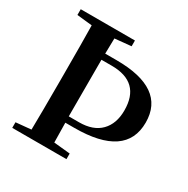

<svg xmlns="http://www.w3.org/2000/svg" viewBox="-167 -891 1019 1040"><g transform="rotate(30 342.5 -371.0)"><path d="M343 -561H279Q279 -561 279 -395V-346Q279 -346 279 -207H343Q431 -207 477.5 -254.5Q524 -302 524 -385Q524 -561 343 -561ZM336 -168H280Q280 -127 282 -45L384 -35V0H45V-35L140 -44Q142 -143 142 -346V-395Q142 -596 140 -696L45 -706V-742H384V-706L282 -696Q280 -632 280 -600H350Q657 -600 657 -386Q657 -168 336 -168Z"/></g></svg>

Font: Swei Spring CJKtc
Style: Bold
Weight: 700
Version: Version 1.021